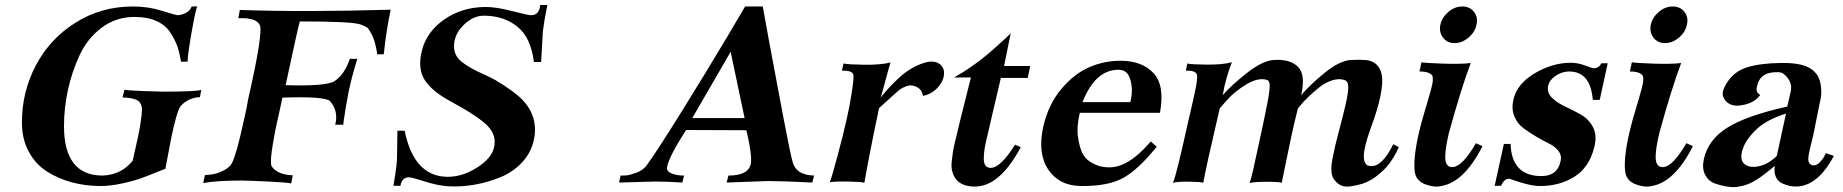

<svg xmlns="http://www.w3.org/2000/svg" viewBox="-20 -733 7400 771"><path d="M788 -372 783 -343Q738 -341 707 -309Q698 -300 687 -260.5Q676 -221 668 -181Q660 -141 652.5 -99.5Q645 -58 644 -55Q642 -55 613 -43Q584 -31 551.5 -19Q519 -7 471.5 3.5Q424 14 384 14Q324 14 269.5 -0.5Q215 -15 169 -44Q123 -73 95.5 -124Q68 -175 68 -241Q68 -365 124.5 -471.5Q181 -578 284 -642.5Q387 -707 514 -707Q576 -707 631 -689.5Q686 -672 694 -672Q706 -672 724 -680Q742 -688 750 -707H773Q769 -706 758 -650Q747 -594 739 -539.5Q731 -485 735 -486L707 -485Q701 -521 692.5 -546Q684 -571 664.5 -601.5Q645 -632 608.5 -648.5Q572 -665 520 -665Q446 -665 388.5 -622Q331 -579 299.5 -511Q268 -443 252.5 -370.5Q237 -298 237 -227Q237 -28 392 -28Q468 -31 513 -88L520 -120Q527 -151 533 -178Q539 -205 544.5 -239.5Q550 -274 550 -292Q550 -309 542.5 -320Q535 -331 520 -335Q505 -339 496.5 -340Q488 -341 472 -342L480 -373Q487 -370 550.5 -367.5Q614 -365 633 -365Q765 -365 788 -372Z M1549 -694Q1532 -617 1521 -515H1495Q1488 -563 1475 -590Q1462 -617 1453.5 -623Q1445 -629 1427 -635Q1392 -647 1184 -647Q1178 -630 1127 -391Q1290 -386 1323 -407Q1363 -433 1385 -497Q1415 -496 1415 -497Q1393 -427 1380 -365Q1374 -335 1368.5 -302Q1363 -269 1360.5 -250Q1358 -231 1359 -232H1326Q1340 -286 1306 -326Q1288 -347 1114 -341Q1114 -339 1106.5 -305Q1099 -271 1092 -240Q1085 -209 1077.5 -165.5Q1070 -122 1068.5 -101Q1067 -80 1070 -66Q1094 -31 1156 -29L1149 4Q1141 0 1058 -4Q975 -8 948 -8Q852 -8 796 2L803 -30Q866 -32 903 -66Q920 -82 944.5 -185Q969 -288 977 -337Q1038 -604 1023 -633Q1018 -642 1010 -647.5Q1002 -653 991 -655.5Q980 -658 973 -659Q966 -660 952.5 -660Q939 -660 937 -660L943 -693Q1204 -684 1549 -694Z M2178 -713Q2165 -649 2160 -608L2153 -484H2124Q2112 -582 2057.5 -626Q2003 -670 1923 -670Q1883 -670 1847.5 -638Q1812 -606 1805 -567Q1800 -540 1808 -519Q1816 -498 1836 -483Q1856 -468 1876.5 -457Q1897 -446 1926 -433Q1955 -420 1970 -411Q2048 -364 2078 -332Q2143 -264 2124 -172Q2113 -120 2076.5 -81Q2040 -42 1990 -21.5Q1940 -1 1886.5 8.5Q1833 18 1780 15Q1736 12 1685 -4.5Q1634 -21 1622 -21Q1594 -21 1588 13H1560Q1571 -50 1574 -91L1576 -208H1605Q1642 -26 1774 -23Q1836 -22 1895.5 -60Q1955 -98 1964 -142Q1975 -189 1938.5 -227Q1902 -265 1793 -324Q1716 -365 1686 -411Q1656 -457 1674 -529Q1693 -606 1765 -655.5Q1837 -705 1931 -705Q1973 -705 2036.5 -688.5Q2100 -672 2113 -672Q2146 -672 2149 -713Z M3249 -28 3242 0Q3124 -6 3064 -6L2898 0L2905 -28Q2986 -28 2995 -76Q2998 -92 2993.5 -125.5Q2989 -159 2983 -184L2977 -210L2735 -211Q2668 -107 2659 -64Q2655 -46 2675.5 -37Q2696 -28 2727 -28L2720 0Q2658 -4 2610 -4L2466 0L2472 -28Q2480 -28 2493 -28.5Q2506 -29 2534 -39Q2562 -49 2576 -68Q2621 -130 2720 -289.5Q2819 -449 2896 -578L2972 -707H3043Q3043 -705 3069.5 -561Q3096 -417 3126 -260Q3156 -103 3164 -79Q3179 -30 3249 -28ZM2970 -259 2914 -525 2760 -259Z M3737 -373Q3715 -353 3686 -348Q3685 -362 3674.5 -374Q3664 -386 3643 -389.5Q3622 -393 3591 -372L3510 -299Q3470 -110 3451 1Q3441 -3 3385.5 -4Q3330 -5 3312 -1Q3319 -17 3342.5 -104.5Q3366 -192 3378 -246Q3391 -301 3400 -359Q3409 -417 3407 -432Q3403 -451 3361 -449L3367 -478Q3385 -474 3449.5 -473Q3514 -472 3556 -482Q3553 -474 3543.5 -438.5Q3534 -403 3525.5 -372Q3517 -341 3516 -341Q3550 -383 3580 -411Q3631 -462 3692 -481Q3729 -492 3751.5 -477Q3774 -462 3770.5 -431.5Q3767 -401 3737 -373Z M4117 -468 4107 -420H3999Q3999 -419 3989.5 -379Q3980 -339 3966 -279Q3952 -219 3944 -184Q3930 -130 3930.5 -95Q3931 -60 3956 -59Q3996 -56 4056 -152L4079 -142Q3992 21 3889 16Q3886 16 3885 16Q3820 12 3805 -41Q3802 -50 3801 -61.5Q3800 -73 3802.5 -91Q3805 -109 3806.5 -121.5Q3808 -134 3814.5 -161.5Q3821 -189 3824 -200.5Q3827 -212 3835 -247Q3843 -279 3852.5 -317Q3862 -355 3870 -386.5Q3878 -418 3879 -422H3811L3825 -430Q3840 -438 3869 -457.5Q3898 -477 3926 -499Q3949 -517 3977 -542Q4005 -567 4022.5 -583.5Q4040 -600 4039 -601Q4021 -512 4012 -468Z M4638 -280H4316Q4303 -224 4308.5 -185Q4314 -146 4324.5 -122Q4335 -98 4356 -84.5Q4377 -71 4395.5 -66Q4414 -61 4435 -61Q4513 -61 4601 -165L4625 -144Q4551 -52 4490.5 -18.5Q4430 15 4321 14Q4233 13 4189.5 -52Q4146 -117 4169 -223Q4189 -312 4241 -374.5Q4293 -437 4355 -463.5Q4417 -490 4483 -489Q4567 -488 4612.5 -439Q4658 -390 4638 -280ZM4519 -323Q4531 -371 4519.5 -412Q4508 -453 4472 -453Q4378 -453 4327 -323Z M5597 -142Q5587 -119 5574.5 -99Q5562 -79 5550 -65Q5538 -51 5524 -39Q5510 -27 5498.5 -19Q5487 -11 5473.5 -4.5Q5460 2 5450.5 5Q5441 8 5429 10.5Q5417 13 5411.5 14Q5406 15 5398 16H5390Q5359 18 5336 -14Q5328 -26 5326.5 -45.5Q5325 -65 5330.5 -94Q5336 -123 5341.5 -147Q5347 -171 5357.5 -210Q5368 -249 5373 -270Q5387 -324 5391.5 -354.5Q5396 -385 5392.5 -397Q5389 -409 5378 -412Q5356 -419 5328.5 -410Q5301 -401 5278 -382.5Q5255 -364 5235 -345Q5215 -326 5204 -312L5192 -298Q5178 -243 5167 -192.5Q5156 -142 5144 -82Q5132 -22 5127 1Q5116 -3 5066 -3Q5016 -3 4998 2Q5002 -7 5011.5 -48Q5021 -89 5035 -155Q5049 -221 5053 -239Q5063 -288 5068.5 -315Q5074 -342 5077 -365.5Q5080 -389 5077.5 -399.5Q5075 -410 5068 -412Q5033 -423 4985.5 -394.5Q4938 -366 4908 -332L4878 -298Q4820 -49 4812 1Q4801 -3 4754.5 -3.5Q4708 -4 4690 1Q4702 -21 4750 -239Q4754 -255 4760.5 -284Q4767 -313 4771.5 -332.5Q4776 -352 4780.5 -374.5Q4785 -397 4786.5 -411Q4788 -425 4787 -431Q4783 -451 4742 -449L4748 -478Q4763 -474 4826 -473.5Q4889 -473 4927 -483Q4902 -421 4890 -351Q4925 -391 4986.5 -439.5Q5048 -488 5092 -492Q5160 -497 5192 -465Q5224 -433 5205 -351Q5243 -395 5300.5 -441.5Q5358 -488 5402 -492Q5436 -494 5463 -492Q5490 -490 5507 -474.5Q5524 -459 5529 -430Q5534 -401 5523.5 -348.5Q5513 -296 5485 -220Q5470 -179 5463 -149.5Q5456 -120 5456.5 -104Q5457 -88 5462 -79Q5467 -70 5473.5 -68Q5480 -66 5489 -66Q5532 -67 5575 -154Z M5909 -634Q5903 -604 5877 -582Q5851 -560 5821 -560Q5791 -560 5774.5 -582Q5758 -604 5764 -634Q5771 -664 5796.5 -685.5Q5822 -707 5852 -707Q5882 -707 5899 -685.5Q5916 -664 5909 -634ZM5933 -146Q5860 -2 5768 14Q5740 21 5703 7Q5666 -7 5661 -44Q5653 -112 5690 -248Q5695 -265 5703 -292.5Q5711 -320 5716 -336.5Q5721 -353 5727 -376Q5733 -399 5733.5 -407Q5734 -415 5733 -426Q5724 -446 5680 -446L5688 -483Q5700 -480 5774 -477.5Q5848 -475 5886 -480Q5847 -377 5798 -198Q5791 -168 5787.5 -146.5Q5784 -125 5783.5 -104Q5783 -83 5790.5 -72Q5798 -61 5814 -62Q5852 -64 5907 -158Z M6436 -479 6404 -332H6376Q6367 -446 6281 -446Q6253 -446 6227.5 -429Q6202 -412 6197 -389Q6191 -361 6212 -340.5Q6233 -320 6265.5 -305Q6298 -290 6329.5 -272Q6361 -254 6377.5 -221Q6394 -188 6382 -142Q6362 -61 6302.5 -23.5Q6243 14 6164 14Q6142 14 6113.5 7Q6085 0 6064 -7.5Q6043 -15 6041 -15Q6021 -17 6008 13H5982L6019 -155H6046Q6050 -30 6163 -26Q6234 -23 6247 -87Q6252 -109 6238 -127Q6224 -145 6199.5 -157Q6175 -169 6147 -185.5Q6119 -202 6096 -219.5Q6073 -237 6061 -266Q6049 -295 6057 -332Q6071 -396 6142.5 -438.5Q6214 -481 6288 -481Q6316 -481 6345 -470Q6374 -459 6380 -459Q6400 -459 6411 -479Z M6754 -634Q6748 -604 6722 -582Q6696 -560 6666 -560Q6636 -560 6619.5 -582Q6603 -604 6609 -634Q6616 -664 6641.5 -685.5Q6667 -707 6697 -707Q6727 -707 6744 -685.5Q6761 -664 6754 -634ZM6778 -146Q6705 -2 6613 14Q6585 21 6548 7Q6511 -7 6506 -44Q6498 -112 6535 -248Q6540 -265 6548 -292.5Q6556 -320 6561 -336.5Q6566 -353 6572 -376Q6578 -399 6578.5 -407Q6579 -415 6578 -426Q6569 -446 6525 -446L6533 -483Q6545 -480 6619 -477.5Q6693 -475 6731 -480Q6692 -377 6643 -198Q6636 -168 6632.5 -146.5Q6629 -125 6628.5 -104Q6628 -83 6635.5 -72Q6643 -61 6659 -62Q6697 -64 6752 -158Z M7344 -107Q7279 16 7191 16Q7179 16 7166.5 13.5Q7154 11 7137 3.5Q7120 -4 7111.5 -22Q7103 -40 7107 -67Q7061 -28 7030 -9Q6999 10 6969 15Q6946 21 6917.5 16.5Q6889 12 6864.5 3Q6840 -6 6827 -31.5Q6814 -57 6822 -94Q6839 -172 6916.5 -220.5Q6994 -269 7157 -305L7171 -366Q7177 -394 7160 -418Q7143 -442 7124 -443Q7051 -447 7037 -392Q7033 -381 7034 -372.5Q7035 -364 7036.5 -362Q7038 -360 7042 -356.5Q7046 -353 7048 -351Q7021 -314 6961 -309Q6943 -307 6925.5 -315.5Q6908 -324 6900 -344Q6892 -364 6913 -398Q6942 -446 6995 -462.5Q7048 -479 7128 -480Q7232 -483 7267 -444Q7287 -424 7291.5 -391Q7296 -358 7291 -336L7286 -313L7262 -193Q7260 -183 7256.5 -170Q7253 -157 7251 -148Q7249 -139 7246.5 -128.5Q7244 -118 7243 -111.5Q7242 -105 7241.5 -97.5Q7241 -90 7242.5 -85Q7244 -80 7246.5 -76.5Q7249 -73 7253.5 -71Q7258 -69 7264 -69Q7276 -69 7288 -81.5Q7300 -94 7306 -106L7312 -118ZM7152 -277Q7072 -252 7030 -210.5Q6988 -169 6978 -133L6977 -131Q6966 -93 6982.5 -77Q6999 -61 7027 -63Q7075 -67 7115 -107Q7121 -133 7132.5 -188Q7144 -243 7152 -277Z"/></svg>

Font: GFS Artemisia
Style: Bold Italic
Weight: 700
Italic angle: -12°
Designer: Designed by Takis Katsoulidis and George D. Matthiopoulos.
Foundry: Designed by Takis Katsoulidis and George D. Matthiopoulos.
Version: Version 1.0